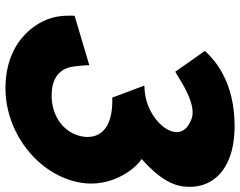

<svg xmlns="http://www.w3.org/2000/svg" viewBox="-110 -780 898 719"><g transform="rotate(90 339.5 -420.0)"><path d="M39 -250 38 -241C38 -229 38 -214 40 -197C47 -120 123 9 310 9C481 9 639 -118 664 -275C681 -380 621 -470 575 -501C618 -540 667 -590 677 -652C693 -754 627 -849 451 -849C283 -849 203 -772 176 -744L170 -738L248 -627L257 -632C288 -651 373 -707 424 -688C477 -669 483 -633 465 -599C443 -557 383 -516 315 -512L300 -511L345 -391H351C456 -393 497 -348 492 -289C486 -224 431 -169 348 -164H336C257 -164 232 -208 228 -251C226 -270 224 -286 224 -293V-305Z"/></g></svg>

Font: Rabbid Highway Sign IV
Style: BlkObl
Weight: 400
Foundry: Cannot Into Space Fonts
Version: Version 0.277